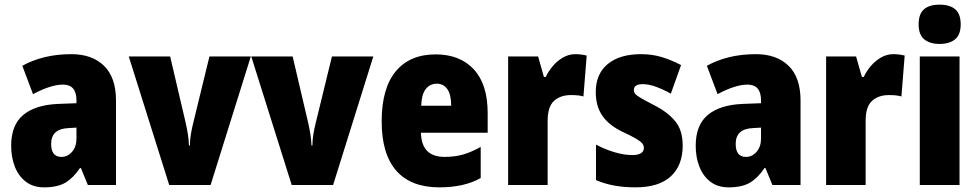

<svg xmlns="http://www.w3.org/2000/svg" viewBox="-20 -796 4204 826"><path d="M287 -563Q376 -563 427.5 -513Q479 -463 479 -363V0H358L328 -73H324Q295 -30 261 -10Q227 10 170 10Q123 10 91.5 -14Q60 -38 44 -78.5Q28 -119 28 -169Q28 -258 80 -301.5Q132 -345 231 -349L309 -352V-364Q309 -432 251 -432Q199 -432 122 -391L76 -513Q119 -537 172 -550Q225 -563 287 -563ZM275 -245Q200 -242 200 -177Q200 -121 244 -121Q271 -121 290 -143Q309 -165 309 -200V-247Z M708 0 534 -553H712L779 -267Q784 -245 788 -220.5Q792 -196 793 -170H797Q797 -193 801 -217.5Q805 -242 811 -266L881 -553H1059L886 0Z M1235 0 1061 -553H1239L1306 -267Q1311 -245 1315 -220.5Q1319 -196 1320 -170H1324Q1324 -193 1328 -217.5Q1332 -242 1338 -266L1408 -553H1586L1413 0Z M1854 -562Q1959 -562 2018.5 -497.5Q2078 -433 2078 -310V-225H1791Q1793 -121 1893 -121Q1936 -121 1971.5 -131Q2007 -141 2048 -164V-30Q1977 10 1870 10Q1748 10 1685 -61.5Q1622 -133 1622 -274Q1622 -416 1682.5 -489Q1743 -562 1854 -562ZM1859 -436Q1831 -436 1812.5 -414Q1794 -392 1792 -341H1921Q1921 -389 1904.5 -412.5Q1888 -436 1859 -436Z M2455 -563Q2479 -563 2504 -557L2490 -381Q2480 -384 2467.5 -385.5Q2455 -387 2436 -387Q2391 -387 2363.5 -362Q2336 -337 2336 -276V0H2166V-553H2295L2320 -465H2328Q2339 -489 2358 -511.5Q2377 -534 2402 -548.5Q2427 -563 2455 -563Z M2917 -170Q2917 -84 2865.5 -37Q2814 10 2714 10Q2668 10 2626.5 3Q2585 -4 2544 -21V-174Q2581 -154 2622.5 -141.5Q2664 -129 2700 -129Q2750 -129 2750 -160Q2750 -170 2743.5 -178.5Q2737 -187 2717 -199Q2697 -211 2656 -230Q2600 -257 2571.5 -298Q2543 -339 2543 -400Q2543 -478 2594.5 -520.5Q2646 -563 2738 -563Q2784 -563 2825 -551Q2866 -539 2910 -516L2866 -393Q2836 -410 2804 -422Q2772 -434 2745 -434Q2707 -434 2707 -409Q2707 -399 2713 -392Q2719 -385 2737.5 -374Q2756 -363 2795 -343Q2852 -314 2884.5 -275Q2917 -236 2917 -170Z M3232 -563Q3321 -563 3372.5 -513Q3424 -463 3424 -363V0H3303L3273 -73H3269Q3240 -30 3206 -10Q3172 10 3115 10Q3068 10 3036.5 -14Q3005 -38 2989 -78.5Q2973 -119 2973 -169Q2973 -258 3025 -301.5Q3077 -345 3176 -349L3254 -352V-364Q3254 -432 3196 -432Q3144 -432 3067 -391L3021 -513Q3064 -537 3117 -550Q3170 -563 3232 -563ZM3220 -245Q3145 -242 3145 -177Q3145 -121 3189 -121Q3216 -121 3235 -143Q3254 -165 3254 -200V-247Z M3823 -563Q3847 -563 3872 -557L3858 -381Q3848 -384 3835.5 -385.5Q3823 -387 3804 -387Q3759 -387 3731.5 -362Q3704 -337 3704 -276V0H3534V-553H3663L3688 -465H3696Q3707 -489 3726 -511.5Q3745 -534 3770 -548.5Q3795 -563 3823 -563Z M4022 -776Q4066 -776 4089.5 -756Q4113 -736 4113 -691Q4113 -647 4089 -627Q4065 -607 4022 -607Q3980 -607 3956 -627Q3932 -647 3932 -691Q3932 -736 3955 -756Q3978 -776 4022 -776ZM4108 -553V0H3937V-553Z"/></svg>

Font: Noto Sans Ethiopic Condensed Black
Style: Regular
Weight: 900
Width: 3
Designer: Monotype Design Team
Foundry: Monotype Imaging Inc.
Version: Version 2.102; ttfautohint (v1.8.4.7-5d5b)